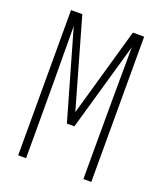

<svg xmlns="http://www.w3.org/2000/svg" viewBox="-136 -824 772 913"><g transform="rotate(20 250.0 -367.5)"><path d="M65 0V-735H122L250 -286L378 -735H435V0H395V-147Q395 -277 395.5 -407.5Q396 -538 397 -668L269 -221H231L103 -668Q104 -538 104.5 -407.5Q105 -277 105 -147V0Z"/></g></svg>

Font: Iosevka Term Curly Extralight
Style: Regular
Weight: 200
Designer: Belleve Invis
Foundry: Belleve Invis
Version: Version 32.3.0